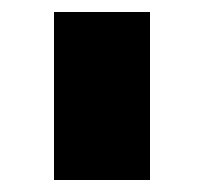

<svg xmlns="http://www.w3.org/2000/svg" viewBox="-20 -680 340 320"><path d="M70 -380V-660H230V-380Z"/></svg>

Font: Xolonium
Style: Bold
Weight: 700
Designer: Severin Meyer
Version: Version 4.2